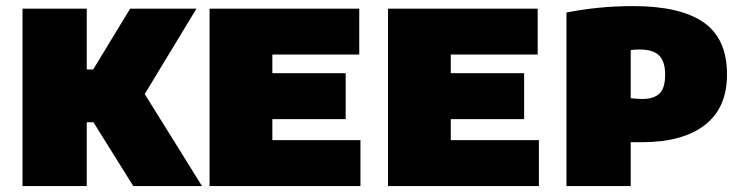

<svg xmlns="http://www.w3.org/2000/svg" viewBox="-20 -624 2489 644"><path d="M427 0 238.5 -302 416.5 -595H639L447.5 -279L451.5 -331L657.5 0ZM55.5 0V-595H271V0ZM243 -214V-391H317V-214Z M683 0V-595H1185V-441H893.5V-154H1189V0ZM808 -224.5V-378.5H1139.5V-224.5Z M1281.5 0V-595H1783.5V-441H1492V-154H1787.5V0ZM1406.5 -224.5V-378.5H1738V-224.5Z M1880 0V-582Q1930.5 -592 1986.2 -597.8Q2042 -603.5 2103.5 -603.5Q2262 -603.5 2340.2 -548.8Q2418.5 -494 2418.5 -374.5Q2418.5 -262 2344 -204.5Q2269.5 -147 2132.5 -147Q2122.5 -147 2113 -147Q2103.5 -147 2095.5 -147V0ZM2134.5 -292Q2172.5 -292 2191.8 -310Q2211 -328 2211 -374Q2211 -417.5 2190.8 -437.8Q2170.5 -458 2125.5 -458Q2118 -458 2110 -457.5Q2102 -457 2095.5 -456V-294.5Q2106 -293.5 2115 -292.8Q2124 -292 2134.5 -292Z"/></svg>

Font: Encode Sans SC Condensed Thin Black
Style: Regular
Weight: 900
Version: Version 3.002